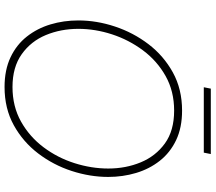

<svg xmlns="http://www.w3.org/2000/svg" viewBox="-70 -842 923 822"><g transform="rotate(90 391.0 -431.5)"><path d="M353 10Q280 10 226 -15.5Q172 -41 137 -85.5Q102 -130 85 -186.5Q68 -243 68 -306Q68 -384 94 -462.5Q120 -541 169.5 -606Q219 -671 290.5 -710.5Q362 -750 454 -750Q527 -750 580.5 -724.5Q634 -699 669 -654.5Q704 -610 721 -553Q738 -496 738 -434Q738 -356 712.5 -277.5Q687 -199 637.5 -134Q588 -69 516.5 -29.5Q445 10 353 10ZM353 -24Q436 -24 501 -60.5Q566 -97 611 -157Q656 -217 679 -289.5Q702 -362 702 -434Q702 -509 675.5 -573Q649 -637 594.5 -676.5Q540 -716 454 -716Q371 -716 306 -679.5Q241 -643 196 -582.5Q151 -522 127.5 -450Q104 -378 104 -306Q104 -231 130.5 -167Q157 -103 212.5 -63.5Q268 -24 353 -24ZM634 -843H354L360 -873H640Z"/></g></svg>

Font: Be Vietnam Pro Variable Thin
Style: Italic
Weight: 100
Italic angle: -12°
Designer: Lam Bao, Tony Le, Vietanh Nguyen
Foundry: Yellow Type Foundry
Version: Version 1.002